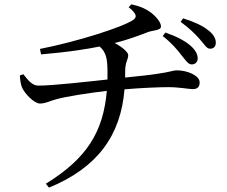

<svg xmlns="http://www.w3.org/2000/svg" viewBox="-20 -800 1040 879"><path d="M725 -635C767 -602 791 -573 811 -547C831 -523 841 -505 858 -505C873 -505 885 -516 885 -532C885 -552 875 -571 851 -592C825 -614 787 -634 737 -651ZM569 -767C607 -736 608 -722 590 -709C543 -676 332 -609 163 -576L168 -551C299 -562 381 -576 436 -587C466 -561 471 -531 472 -481C472 -466 472 -451 472 -436C389 -427 222 -408 156 -408C129 -408 111 -429 87 -460L71 -455C72 -430 76 -411 81 -399C93 -372 136 -326 163 -326C189 -326 211 -339 239 -346C276 -357 390 -375 469 -384C453 -196 377 -74 190 41L204 59C427 -32 533 -181 550 -391C618 -397 704 -401 750 -401C802 -401 844 -392 862 -392C884 -392 894 -402 894 -423C894 -455 836 -478 790 -478C772 -478 763 -471 700 -462C669 -457 612 -451 553 -445C553 -454 553 -463 553 -472C553 -518 567 -526 567 -548C567 -561 538 -586 505 -603C557 -616 603 -632 657 -653C681 -662 717 -660 717 -679C717 -699 692 -726 673 -741C653 -756 626 -771 581 -780ZM807 -700C849 -669 873 -645 895 -620C916 -597 925 -577 942 -577C960 -577 968 -589 968 -605C968 -625 956 -645 930 -664C904 -684 869 -700 818 -716Z"/></svg>

Font: Noto Serif SC Medium
Style: Regular
Weight: 500
Designer: Ryoko NISHIZUKA 西塚涼子 (kana & ideographs); Frank Grießhammer (Latin, Greek & Cyrillic); Wenlong ZHANG 张文龙 (bopomofo); San
Foundry: Adobe Systems Incorporated
Version: Version 1.001;PS 1.001;hotconv 16.6.54;makeotf.lib2.5.65590